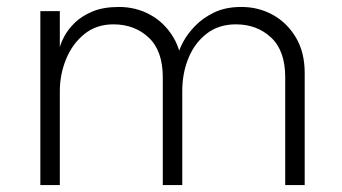

<svg xmlns="http://www.w3.org/2000/svg" viewBox="-20 -532 984 552"><path d="M96 0V-500H152V-396Q155 -409 165.5 -428.5Q176 -448 195.5 -467Q215 -486 246 -499Q277 -512 322 -512Q371 -512 412 -489.5Q453 -467 478.5 -424.5Q504 -382 504 -322V0H448V-310Q448 -386 407.5 -424Q367 -462 306 -462Q257 -462 222.5 -434Q188 -406 170 -362Q152 -318 152 -270V0ZM800 0V-310Q800 -386 759.5 -424Q719 -462 658 -462Q609 -462 574.5 -435.5Q540 -409 522 -365.5Q504 -322 504 -270L493 -379Q496 -392 508 -414Q520 -436 542 -458.5Q564 -481 596.5 -496.5Q629 -512 674 -512Q723 -512 764 -489.5Q805 -467 830.5 -424.5Q856 -382 856 -322V0Z"/></svg>

Font: Inclusive Sans Light
Style: Regular
Weight: 300
Designer: Olivia King
Foundry: Olivia King
Version: Version 2.004